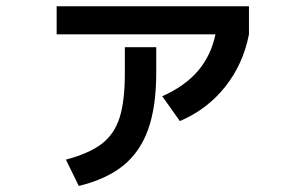

<svg xmlns="http://www.w3.org/2000/svg" viewBox="-20 -577 978 627"><path d="M387.7 -338.9V-422.9H490.2V-338.9Q490.2 -229 464.1 -155.3Q438 -81.5 382.8 -36.6Q327.6 8.3 237.3 30.3L195.3 -55.7Q272 -76.2 312.7 -107.7Q353.5 -139.2 370.6 -192.9Q387.7 -246.6 387.7 -338.9ZM683.6 -464.8H165V-556.6H793V-464.8Q773.9 -367.2 715.3 -293.5Q656.7 -219.7 567.4 -181.6L509.8 -262.7Q583.5 -295.4 626.2 -345.2Q668.9 -395 683.6 -464.8Z"/></svg>

Font: Pretendard JP SemiBold
Style: Regular
Weight: 600
Designer: Base glyphs from Inter by Rasmus Andersson; Hangeul glyphs from Noto Sans CJK(Source Han Sans) by Jang Soo-young and Kan
Foundry: Kil Hyung-jin
Version: Version 1.309